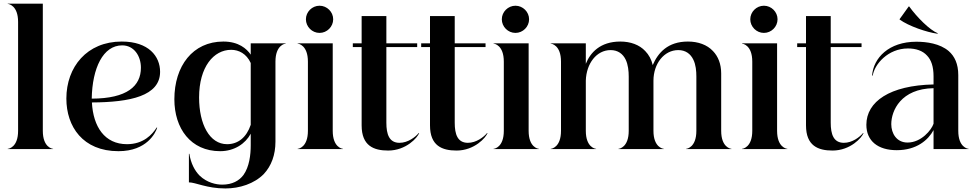

<svg xmlns="http://www.w3.org/2000/svg" viewBox="-20 -820 5373 1056"><path d="M22.5 0H272V-1.5C267 -1.5 215.5 -10 215.5 -100.5V-800H22.5V-798.5C28 -798.5 79.5 -790 79.5 -699.5V-100.5C79.5 -10 28 -1.5 22.5 -1.5Z M631.5 11.5C788.5 11.5 836 -90.5 844.5 -117.5L842 -119C817 -79.5 768.5 -27 678.5 -27C555.5 -27 492.5 -123 485.5 -256.5C696.5 -257.5 860.5 -292.5 860.5 -425C860.5 -510.5 797.5 -591.5 649.5 -591.5C458 -591.5 345 -451.5 345 -278C345 -124 435.5 11.5 631.5 11.5ZM484.5 -277.5C487.5 -446 547 -570.5 652 -570.5C716.5 -570.5 755 -513 755 -447.5C755 -347 679.5 -278 484.5 -277.5Z M1202 195.5C1169 195.5 1118.5 185 1078 146C1051 119 1029.5 78 1021.5 26H1019V183C1055.5 183 1118 216.5 1219.5 216.5C1298 216.5 1378.5 190.5 1431 137C1472.5 92.5 1495 32 1495 -41V-481C1495 -571.5 1546.5 -580 1551.5 -580V-581.5H1359V-519.5C1337 -552 1292.5 -591.5 1208.5 -591.5C1040 -591.5 939 -457 939 -274C939 -114 1028.5 11.5 1191 11.5C1269 11.5 1330 -30 1359 -84.5V-21C1359 31.5 1351.5 97 1319 142.5C1295.5 174 1257.5 195.5 1202 195.5ZM1075 -284C1075 -452 1155 -546 1251.5 -546C1293 -546 1335.5 -525 1359 -473.5V-133.5C1336 -65 1290 -27 1229 -27C1132.5 -27 1075 -136.5 1075 -284Z M1673.5 -481V-100.5C1673.5 -10 1622 -1.5 1617 -1.5V0H1866.5V-1.5C1861.5 -1.5 1810 -10 1810 -100.5V-581.5H1617V-580C1622 -580 1673.5 -571.5 1673.5 -481ZM1737.5 -639C1778.5 -639 1812.5 -673 1812.5 -714C1812.5 -754.5 1778.5 -788.5 1737.5 -788.5C1696.5 -788.5 1662.5 -754.5 1662.5 -714C1662.5 -673 1696.5 -639 1737.5 -639Z M2105 -145V-561H2274.5V-581.5H2105V-731.5H1969V-581.5H1920.5V-561H1969V-130.5C1969 -17.5 2036 8 2115 8C2213.5 8 2277 -63.5 2285.5 -88.5H2283C2265.5 -67 2223.5 -34 2176.5 -34.5C2120.5 -35 2105 -81.5 2105 -145Z M2481 -145V-561H2650.5V-581.5H2481V-731.5H2345V-581.5H2296.5V-561H2345V-130.5C2345 -17.5 2412 8 2491 8C2589.5 8 2653 -63.5 2661.5 -88.5H2659C2641.5 -67 2599.5 -34 2552.5 -34.5C2496.5 -35 2481 -81.5 2481 -145Z M2751 -481V-100.5C2751 -10 2699.5 -1.5 2694.5 -1.5V0H2944V-1.5C2939 -1.5 2887.5 -10 2887.5 -100.5V-581.5H2694.5V-580C2699.5 -580 2751 -571.5 2751 -481ZM2815 -639C2856 -639 2890 -673 2890 -714C2890 -754.5 2856 -788.5 2815 -788.5C2774 -788.5 2740 -754.5 2740 -714C2740 -673 2774 -639 2815 -639Z M3753.5 0H4003V-1.5C3998 -1.5 3946.5 -10 3946.5 -100.5V-416C3946.5 -468.5 3929.5 -510 3901.5 -539C3869 -574 3819.5 -591.5 3763.5 -591.5C3652.5 -591.5 3599 -529.5 3570 -462C3563 -493 3548.5 -519 3529 -539C3496.5 -574 3447.5 -591.5 3391.5 -591.5C3280.5 -591.5 3226 -529.5 3202 -469V-581.5H3009V-580C3014 -580 3065.5 -571.5 3065.5 -481V-100.5C3065.5 -10 3014 -1.5 3009 -1.5V0H3258.5V-1.5C3253.5 -1.5 3202 -10 3202 -100.5V-377C3205 -471 3261 -544.5 3338.5 -544.5C3378 -544.5 3406 -524 3421.5 -491.5C3434.5 -464 3438 -429.5 3438 -399V-100.5C3438 -10 3386.5 -1.5 3381.5 -1.5V0H3631V-1.5C3626 -1.5 3574 -10 3574 -100.5V-376C3574 -470 3632.5 -544.5 3710.5 -544.5C3750.5 -544.5 3778 -524 3793.5 -491.5C3807 -464 3810 -429.5 3810 -399V-100.5C3810 -10 3758.5 -1.5 3753.5 -1.5Z M4117.5 -481V-100.5C4117.5 -10 4066 -1.5 4061 -1.5V0H4310.5V-1.5C4305.5 -1.5 4254 -10 4254 -100.5V-581.5H4061V-580C4066 -580 4117.5 -571.5 4117.5 -481ZM4181.5 -639C4222.5 -639 4256.5 -673 4256.5 -714C4256.5 -754.5 4222.5 -788.5 4181.5 -788.5C4140.5 -788.5 4106.5 -754.5 4106.5 -714C4106.5 -673 4140.5 -639 4181.5 -639Z M4549 -145V-561H4718.5V-581.5H4549V-731.5H4413V-581.5H4364.5V-561H4413V-130.5C4413 -17.5 4480 8 4559 8C4657.5 8 4721 -63.5 4729.5 -88.5H4727C4709.5 -67 4667.5 -34 4620.5 -34.5C4564.5 -35 4549 -81.5 4549 -145Z M4974 -553.5C5017.5 -553.5 5055 -541 5079 -514C5102 -490 5114.5 -453.5 5114.5 -400V-355.5C4874.5 -350.5 4745 -261.5 4745 -133.5C4745 -44.5 4809 6 4912 6C5022 6 5085.5 -50.5 5114.5 -104.5V0H5307.5V-1.5C5302 -1.5 5250.5 -10 5250.5 -100.5V-407C5250.5 -468.5 5230.5 -510.5 5198 -539C5149.5 -580.5 5076.5 -590.5 5020 -590.5C4868 -590.5 4784 -501 4776.5 -405L4780 -404C4789.5 -466.5 4864 -553.5 4974 -553.5ZM4980.5 -784.5H4978L4928 -715V-712.5C4978.5 -676 5077.5 -642.5 5136 -634.5L5138 -637C5093 -655 5023 -725.5 4980.5 -784.5ZM4882 -137C4882 -212 4935.5 -332 5114.5 -335V-139.5C5103.5 -106 5047.5 -36 4971.5 -36C4911 -36 4882 -86.5 4882 -137Z"/></svg>

Font: Beautique Display
Style: Bold
Weight: 700
Designer: Nhat-Quang Ngo
Version: Version 1.100;Glyphs 3.2.3 (3260)